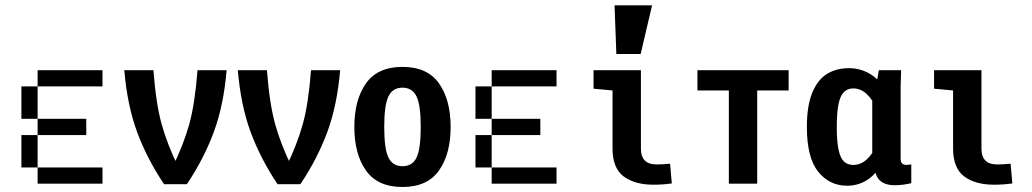

<svg xmlns="http://www.w3.org/2000/svg" viewBox="-20 -708 3978 740"><path d="M312.5 -62.5V0H250V-62.5ZM250 -62.5V0H187.5V-62.5ZM187.5 -62.5V0H125V-62.5ZM125 -125V-62.5H62.5V-125ZM125 -187.5V-125H62.5V-187.5ZM125 -312.5V-250H62.5V-312.5ZM125 -375V-312.5H62.5V-375ZM187.5 -437.5V-375H125V-437.5ZM250 -437.5V-375H187.5V-437.5ZM312.5 -437.5V-375H250V-437.5ZM187.5 -250V-187.5H125V-250ZM250 -250V-187.5H187.5V-250ZM312.5 -250V-187.5H250V-250ZM375 -437.5V-375H312.5V-437.5ZM375 -62.5V0H312.5V-62.5Z M741.2 -437.5H853.5Q841.8 -300.8 803.7 -198.2Q765.6 -95.7 700.2 2H612.3Q546.9 -95.7 508.8 -198.2Q470.7 -300.8 459 -437.5H571.3Q581.1 -308.6 603 -229.5Q625 -150.4 668 -62.5H644.5Q687.5 -150.4 709.5 -229.5Q731.4 -308.6 741.2 -437.5Z M1178.7 -437.5H1291Q1279.3 -300.8 1241.2 -198.2Q1203.1 -95.7 1137.7 2H1049.8Q984.4 -95.7 946.3 -198.2Q908.2 -300.8 896.5 -437.5H1008.8Q1018.6 -308.6 1040.5 -229.5Q1062.5 -150.4 1105.5 -62.5H1082Q1125 -150.4 1147 -229.5Q1168.9 -308.6 1178.7 -437.5Z M1345.7 -218.8Q1345.7 -323.2 1390.6 -386.7Q1435.5 -450.2 1531.2 -450.2Q1627 -450.2 1671.9 -386.7Q1716.8 -323.2 1716.8 -218.8Q1716.8 -114.3 1671.9 -50.8Q1627 12.7 1531.2 12.7Q1435.5 12.7 1390.6 -50.8Q1345.7 -114.3 1345.7 -218.8ZM1601.6 -218.7Q1601.6 -302.7 1585.3 -336.4Q1569.1 -370.1 1531.1 -370.1Q1493.2 -370.1 1477.1 -336.4Q1460.9 -302.7 1460.9 -218.7Q1460.9 -133.8 1477.2 -100.6Q1493.4 -67.4 1531.4 -67.4Q1569.3 -67.4 1585.4 -100.6Q1601.6 -133.8 1601.6 -218.7Z M2062.5 -62.5V0H2000V-62.5ZM2000 -62.5V0H1937.5V-62.5ZM1937.5 -62.5V0H1875V-62.5ZM1875 -125V-62.5H1812.5V-125ZM1875 -187.5V-125H1812.5V-187.5ZM1875 -312.5V-250H1812.5V-312.5ZM1875 -375V-312.5H1812.5V-375ZM1937.5 -437.5V-375H1875V-437.5ZM2000 -437.5V-375H1937.5V-437.5ZM2062.5 -437.5V-375H2000V-437.5ZM1937.5 -250V-187.5H1875V-250ZM2000 -250V-187.5H1937.5V-250ZM2062.5 -250V-187.5H2000V-250ZM2125 -437.5V-375H2062.5V-437.5ZM2125 -62.5V0H2062.5V-62.5Z M2450.2 -437.5V-133.8Q2450.2 -105.5 2464.8 -89.8Q2479.5 -74.2 2511.7 -74.2Q2533.2 -74.2 2562.5 -77.1L2569.3 -1Q2535.2 3.9 2499 3.9Q2425.8 3.9 2383.3 -28.3Q2340.8 -60.5 2340.8 -135.7V-359.4L2267.6 -366.2V-437.5ZM2493.2 -687.5 2449.2 -500H2355.5L2348.6 -687.5Z M2898.4 -359.4V0H2789.1V-359.4H2668V-437.5H3019.5V-359.4Z M3349.6 -78.1H3341.8V-347.7H3351.6L3367.2 -437.5H3453.1L3451.2 -375V-94.7Q3451.2 -84 3457 -78.1Q3462.9 -72.3 3474.6 -72.3Q3483.4 -73.2 3492.2 -74.2V-2Q3459 5.9 3428.7 5.9Q3388.7 5.9 3369.1 -14.6Q3349.6 -35.2 3349.6 -78.1ZM3417 -309.6 3360.4 -285.2Q3343.8 -324.2 3320.3 -345.7Q3296.9 -367.2 3268.6 -367.2Q3247.1 -367.2 3232.9 -353.5Q3218.8 -339.8 3211.9 -307.6Q3205.1 -275.4 3205.1 -218.8Q3205.1 -163.1 3211.9 -130.9Q3218.8 -98.6 3232.9 -85.4Q3247.1 -72.3 3268.6 -72.3Q3296.9 -72.3 3320.3 -93.3Q3343.8 -114.3 3360.4 -152.3L3406.2 -133.8Q3375 -55.7 3335.4 -23.9Q3295.9 7.8 3245.1 7.8Q3176.8 7.8 3133.3 -46.4Q3089.8 -100.6 3089.8 -218.8Q3089.8 -299.8 3110.4 -350.1Q3130.9 -400.4 3167 -422.9Q3203.1 -445.3 3252 -445.3Q3302.7 -445.3 3344.2 -416Q3385.7 -386.7 3417 -309.6Z M3762.7 -437.5V-133.8Q3762.7 -105.5 3777.3 -89.8Q3792 -74.2 3824.2 -74.2Q3845.7 -74.2 3875 -77.1L3881.8 -1Q3847.7 3.9 3811.5 3.9Q3738.3 3.9 3695.8 -28.3Q3653.3 -60.5 3653.3 -135.7V-359.4L3580.1 -366.2V-437.5Z"/></svg>

Font: Sudo Var
Style: Regular
Weight: 400
Monospace: yes
Designer: Jens Kutilek
Foundry: Jens Kutilek
Version: Version 0.065;FEAKit 1.0